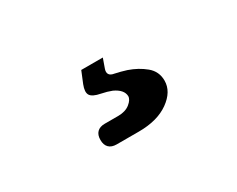

<svg xmlns="http://www.w3.org/2000/svg" viewBox="-47 -177 695 563"><g transform="rotate(-30 300.0 104.5)"><path d="M225 225Q208 225 199 216Q190 207 190 190Q190 173 199 164Q208 155 225 155H270Q295 155 310 143Q325 131 325 119Q324 97 294 83Q279 77 259 73Q233 68 226 57Q219 46 228 23L244 -16H317L306 15Q302 26 306 33Q310 40 323 42Q342 46 361 52Q393 63 416.5 82.5Q440 102 440 133Q440 170 401.5 197.5Q363 225 300 225Z"/></g></svg>

Font: Maple Mono ExtraBold
Style: Regular
Weight: 800
Monospace: yes
Designer: subframe7536
Version: Version 7.000